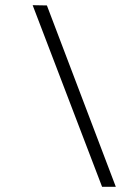

<svg xmlns="http://www.w3.org/2000/svg" viewBox="-20 -721 509 741"><path d="M106 -701 374 0H427L161 -700Z"/></svg>

Font: Jost Light
Style: Italic
Weight: 300
Italic angle: -5°
Version: Version 3.710